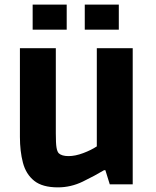

<svg xmlns="http://www.w3.org/2000/svg" viewBox="-20 -796 672 829"><path d="M230 13Q163 13 127.5 -15.5Q92 -44 79 -93.5Q66 -143 66 -205V-588H221V-220Q221 -177 224 -159Q227 -141 234 -134Q247 -122 276 -122Q305 -122 339.5 -135Q374 -148 398 -164V-588H553V0H454L435 -61H429Q389 -37 337.5 -12Q286 13 230 13ZM121 -668V-776H268V-668ZM346 -668V-776H493V-668Z"/></svg>

Font: Ruda SemiBold
Style: Bold
Weight: 900
Designer: Mariela Monsalve and Angelina Sanchez
Foundry: Mariela Monsalve and Angelina Sanchez
Version: Version 2.000